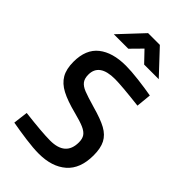

<svg xmlns="http://www.w3.org/2000/svg" viewBox="-277 -1002 1097 1097"><g transform="rotate(45 271.5 -453.5)"><path d="M49 -16 60 -105Q203 -88 266 -88Q390 -88 390 -197Q390 -226 378 -243.5Q366 -261 337.5 -273.5Q309 -286 254 -300Q176 -320 130.5 -344Q85 -368 63.5 -405Q42 -442 42 -501Q42 -601 102.5 -649Q163 -697 270 -697Q313 -697 375 -689.5Q437 -682 487 -673L478 -582Q332 -599 280 -599Q154 -599 154 -509Q154 -478 167.5 -460Q181 -442 211 -430Q241 -418 307 -399Q383 -378 424 -355.5Q465 -333 483.5 -297.5Q502 -262 502 -204Q502 -96 440.5 -42.5Q379 11 273 11Q229 11 166.5 2.5Q104 -6 49 -16ZM228 -918H323L457 -775H339L276 -841L211 -775H94Z"/></g></svg>

Font: Cairo SemiBold
Style: Regular
Weight: 600
Designer: Mohamed Gaber, Accademia di Belle Arti di Urbino and others
Foundry: Kief Type Foundry, Accademia di Belle Arti di Urbino and others
Version: Version 3.011